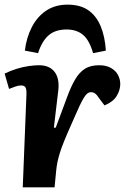

<svg xmlns="http://www.w3.org/2000/svg" viewBox="-20 -807 565 827"><path d="M94 -402Q95 -417 91 -428Q87 -439 71 -439Q61 -439 48.5 -435Q36 -431 19 -424L0 -490Q24 -502 51.5 -510.5Q79 -519 104 -522.5Q129 -526 148 -526Q193 -526 215 -497.5Q237 -469 231 -417L212 -257H220L268 -386Q285 -433 303.5 -464.5Q322 -496 346 -511Q370 -526 407 -526Q438 -526 458.5 -514Q479 -502 488.5 -483.5Q498 -465 498 -445Q498 -419 482.5 -393.5Q467 -368 430 -353L409 -381Q398 -398 390 -404Q382 -410 371 -410Q364 -410 357 -405Q350 -400 341.5 -386.5Q333 -373 321.5 -348.5Q310 -324 292 -282Q270 -233 257 -201Q244 -169 237.5 -147.5Q231 -126 227.5 -109Q224 -92 222 -72L215 0H78ZM271 -787Q325 -787 359.5 -763.5Q394 -740 413 -695.5Q432 -651 436 -589L381 -578Q365 -634 337.5 -657Q310 -680 267 -680Q218 -680 189 -654.5Q160 -629 144 -578L87 -589Q94 -646 117.5 -691Q141 -736 179.5 -761.5Q218 -787 271 -787Z"/></svg>

Font: Literata
Style: Bold Italic
Weight: 700
Italic angle: -2°
Designer: Latin by Veronika Burian and Jose Scaglione. Greek by Irene Vlachou. Cyrillic by Vera Evstafieva
Foundry: TypeTogether
Version: Version 3.103;gftools[0.9.29]